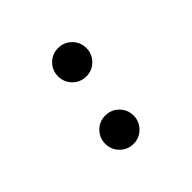

<svg xmlns="http://www.w3.org/2000/svg" viewBox="-132 -684 851 851"><g transform="rotate(-45 293.0 -258.5)"><path d="M261.2 9.8Q224.1 9.8 198.2 -16.4Q172.4 -42.5 172.4 -79.1Q172.4 -116.2 198.2 -142.1Q224.1 -168 261.2 -168Q298.3 -168 324.2 -142.1Q350.1 -116.2 350.1 -79.1Q350.1 -42.5 324.2 -16.4Q298.3 9.8 261.2 9.8ZM324.7 -349.6Q287.6 -349.6 261.7 -375.7Q235.8 -401.9 235.8 -438.5Q235.8 -475.6 261.7 -501.5Q287.6 -527.3 324.7 -527.3Q361.8 -527.3 387.7 -501.5Q413.6 -475.6 413.6 -438.5Q413.6 -401.9 387.7 -375.7Q361.8 -349.6 324.7 -349.6Z"/></g></svg>

Font: Cascadia Mono
Style: Bold Italic
Weight: 700
Italic angle: -10°
Monospace: yes
Designer: Aaron Bell
Foundry: Saja Typeworks
Version: Version 2404.023; ttfautohint (v1.8.4)